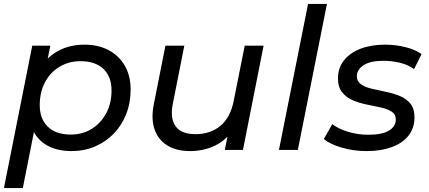

<svg xmlns="http://www.w3.org/2000/svg" viewBox="-20 -762 2179 976"><path d="M344 6Q276 6 227.5 -18.5Q179 -43 153 -89.5Q127 -136 127 -202Q127 -302 161 -376.5Q195 -451 258.5 -493Q322 -535 410 -535Q478 -535 530.5 -508Q583 -481 613.5 -429.5Q644 -378 644 -307Q644 -239 621.5 -182Q599 -125 558.5 -83Q518 -41 463 -17.5Q408 6 344 6ZM0 194 144 -530H236L208 -393L177 -270L163 -144L96 194ZM340 -78Q400 -78 446.5 -107Q493 -136 520 -186.5Q547 -237 547 -302Q547 -372 506 -411.5Q465 -451 389 -451Q330 -451 282.5 -422.5Q235 -394 208.5 -343.5Q182 -293 182 -227Q182 -158 223 -118Q264 -78 340 -78Z M946 6Q878 6 831.5 -22Q785 -50 766 -103.5Q747 -157 762 -233L821 -530H917L858 -232Q844 -161 872.5 -120.5Q901 -80 974 -80Q1049 -80 1100 -122Q1151 -164 1168 -249L1224 -530H1320L1215 0H1123L1153 -152L1170 -111Q1133 -51 1074.5 -22.5Q1016 6 946 6Z M1398 0 1546 -742H1642L1494 0Z M1844 6Q1777 6 1717.5 -11.5Q1658 -29 1626 -55L1669 -131Q1700 -107 1749.5 -92Q1799 -77 1853 -77Q1922 -77 1957 -98Q1992 -119 1992 -155Q1992 -181 1971 -194.5Q1950 -208 1916.5 -215.5Q1883 -223 1845 -230.5Q1807 -238 1774 -252Q1741 -266 1719.5 -292.5Q1698 -319 1698 -363Q1698 -416 1728 -454.5Q1758 -493 1812 -514Q1866 -535 1938 -535Q1990 -535 2040.5 -522.5Q2091 -510 2123 -487L2085 -411Q2052 -434 2011 -443.5Q1970 -453 1929 -453Q1862 -453 1828 -430.5Q1794 -408 1794 -374Q1794 -348 1815 -333.5Q1836 -319 1869.5 -311Q1903 -303 1940.5 -295.5Q1978 -288 2011.5 -274.5Q2045 -261 2066 -235.5Q2087 -210 2087 -166Q2087 -111 2056.5 -72.5Q2026 -34 1971 -14Q1916 6 1844 6Z"/></svg>

Font: Montserrat Thin Medium
Style: Italic
Weight: 500
Italic angle: -11.3°
Version: Version 9.000